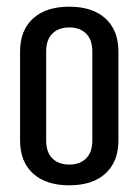

<svg xmlns="http://www.w3.org/2000/svg" viewBox="-20 -547 414 574"><path d="M40 -127V-393Q40 -456 78.5 -491.5Q117 -527 187 -527Q257 -527 295.5 -491.5Q334 -456 334 -393V-127Q334 -64 295.5 -28.5Q257 7 187 7Q117 7 78.5 -28.5Q40 -64 40 -127ZM256 -127V-393Q256 -428 237.5 -446.5Q219 -465 187 -465Q155 -465 136.5 -446.5Q118 -428 118 -393V-127Q118 -92 136.5 -73.5Q155 -55 187 -55Q219 -55 237.5 -73.5Q256 -92 256 -127Z"/></svg>

Font: Homenaje
Style: Regular
Weight: 400
Designer: Constanza Artigas Preller, Agustina Mingote
Foundry: Constanza Artigas Preller, Agustina Mingote
Version: Version 1.100